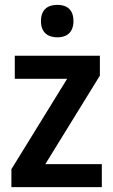

<svg xmlns="http://www.w3.org/2000/svg" viewBox="-20 -838 468 792"><path d="M217 -818C177 -818 149 -799 149 -751C149 -704 177 -684 217 -684C255 -684 283 -704 283 -751C283 -798 256 -818 217 -818ZM400 -66V-161H167L392 -526V-608H41V-513H257L27 -140V-66Z"/></svg>

Font: Noto Sans Malayalam UI SemiCondensed SemiBold
Style: Regular
Weight: 600
Width: 4
Designer: Jelle Bosma - Monotype Design Team
Foundry: Monotype Imaging Inc.
Version: Version 2.104